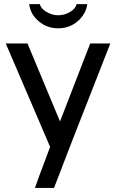

<svg xmlns="http://www.w3.org/2000/svg" viewBox="-20 -710 565 928"><path d="M201.2 56.2 222.2 0 7.8 -500H112.8L270 -123L416 -500H513.2Q484.4 -426.3 427.5 -281.2Q370.6 -136.2 325.7 -21.2Q280.8 93.8 241.2 198.2H148.9Q165 151.4 201.2 56.2ZM261.2 -636.2Q291 -636.2 318.1 -651.9Q345.2 -667.5 350.1 -689.9H401.9Q395 -641.6 355.5 -607.4Q315.9 -573.2 261.2 -573.2Q207 -573.2 167 -607.2Q127 -641.1 121.1 -689.9H172.9Q177.7 -668 205.1 -652.1Q232.4 -636.2 261.2 -636.2Z"/></svg>

Font: Perun
Style: Regular
Weight: 400
Version: Version 1.0000